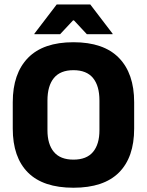

<svg xmlns="http://www.w3.org/2000/svg" viewBox="-20 -847 675 882"><path d="M317.4 15.4Q178.2 15.4 108.4 -54.5Q38.6 -124.4 38.6 -256.1V-377.5Q38.6 -509.4 108.7 -581.2Q178.8 -653 317.4 -653Q456 -653 526.2 -581.2Q596.3 -509.4 596.3 -377.5V-256.1Q596.3 -124.4 526.5 -54.5Q456.7 15.4 317.4 15.4ZM317.4 -113.7Q377.8 -113.7 407.3 -149Q436.8 -184.3 436.8 -248.6V-385.3Q436.8 -452.6 407.3 -488.6Q377.8 -524.6 317.4 -524.6Q257.1 -524.6 227.6 -488.6Q198 -452.6 198 -385.3V-248.6Q198 -184.3 227.6 -149Q257.1 -113.7 317.4 -113.7ZM137.9 -692.2 240.5 -826.5H394.7L497.3 -692.2V-690H378.9L319.8 -753.2H315.4L256.3 -690H137.9Z"/></svg>

Font: Anek Malayalam Medium
Style: Regular
Weight: 500
Designer: Maithili Shingre (Malayalam) & Yesha Goshar (Latin)
Foundry: Ek Type
Version: Version 1.003